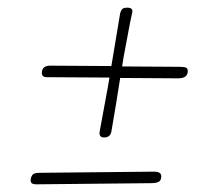

<svg xmlns="http://www.w3.org/2000/svg" viewBox="-20 -544 560 500"><path d="M469 -359Q469 -340 444 -340L293 -341Q283 -276 270 -201Q267 -186 251 -186Q236 -186 240 -204L261 -318L265 -342L102 -343Q89 -343 89 -354Q89 -373 111 -373L270 -372L293 -510Q295 -517 298.5 -520.5Q302 -524 311 -524Q320 -524 323 -520.5Q326 -517 324 -510Q319 -488 312.5 -452Q306 -416 302 -396L298 -371L448 -370Q461 -370 465 -367.5Q469 -365 469 -359ZM400 -85Q400 -75 394 -71Q388 -67 372 -67L76 -64Q66 -64 62.5 -67Q59 -70 60 -78Q62 -87 66.5 -90.5Q71 -94 85 -94L381 -97Q400 -97 400 -85Z"/></svg>

Font: Mali ExtraLight
Style: Italic
Weight: 275
Italic angle: -10°
Version: Version 1.000; ttfautohint (v1.6)